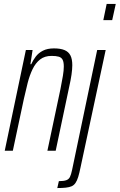

<svg xmlns="http://www.w3.org/2000/svg" viewBox="-20 -763 606 972"><path d="M4 0 111 -510H145L134 -438H138Q147 -458 161 -476.5Q175 -495 197.5 -506.5Q220 -518 253 -518Q286 -518 306.5 -509.5Q327 -501 336.5 -482.5Q346 -464 346 -433Q346 -413 342 -385Q338 -357 330 -322L262 0H220L286 -312Q294 -352 298.5 -379.5Q303 -407 303 -426Q303 -449 297 -460.5Q291 -472 277.5 -476Q264 -480 241 -480Q206 -480 183 -462Q160 -444 145 -413Q130 -382 120 -343Q110 -304 101 -263L45 0ZM503 -661 520 -743H566L548 -661ZM270 189 278 154Q302 154 315 149.5Q328 145 334 133Q340 121 345 97L472 -510H515L388 83Q382 113 376 132.5Q370 152 362 163.5Q354 175 342.5 180Q331 185 313 187Q295 189 270 189Z"/></svg>

Font: Saira ExtraCondensed ExtraLight
Style: Italic
Weight: 250
Width: 2
Italic angle: -12°
Designer: Hector Gatti with collaboration of the Omnibus-Type team
Foundry: Omnibus-Type
Version: Version 1.101